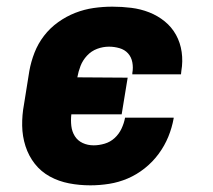

<svg xmlns="http://www.w3.org/2000/svg" viewBox="-20 -548 640 576"><path d="M251 8Q218 8 187 2Q156 -4 129.5 -18.5Q103 -33 84.5 -56.5Q66 -80 56.5 -109.5Q47 -139 46.5 -171Q46 -203 52 -235L68 -335Q73 -363 83.5 -390Q94 -417 112 -440.5Q130 -464 154.5 -481.5Q179 -499 206 -509.5Q233 -520 261 -524Q289 -528 317 -528Q346 -528 374 -524.5Q402 -521 427.5 -511Q453 -501 474 -484Q495 -467 508 -443.5Q521 -420 525 -392Q529 -364 524 -335L523 -325H377V-329Q380 -345 377 -361Q374 -377 364 -388Q354 -399 338.5 -403.5Q323 -408 307 -408Q289 -408 271.5 -401.5Q254 -395 241 -381Q228 -367 221.5 -350Q215 -333 212 -316L363 -315L345 -205H194Q192 -187 194 -170Q196 -153 204.5 -139.5Q213 -126 228 -119Q243 -112 261 -112Q277 -112 294 -117Q311 -122 324 -134Q337 -146 344.5 -162Q352 -178 355 -194V-195H501V-193Q496 -165 485 -138Q474 -111 456 -86.5Q438 -62 414 -43Q390 -24 363 -12.5Q336 -1 307.5 3.5Q279 8 251 8Z"/></svg>

Font: Iosevka Aile Heavy Oblique
Style: Regular
Weight: 900
Italic angle: -9°
Designer: Belleve Invis
Foundry: Belleve Invis
Version: Version 31.1.0; ttfautohint (v1.8.4)